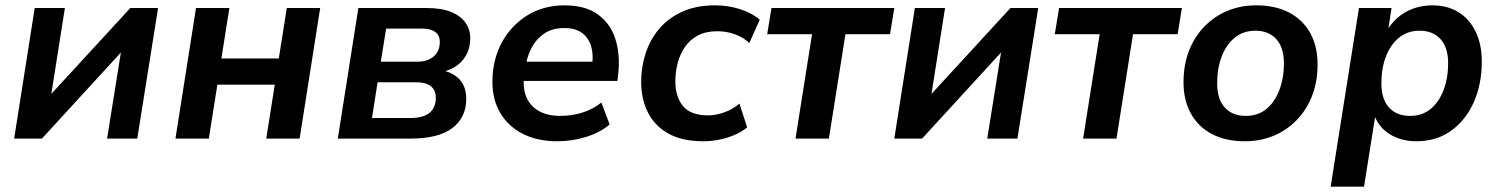

<svg xmlns="http://www.w3.org/2000/svg" viewBox="-20 -519 5612 719"><path d="M33 0 110 -489H223L166 -128H136L468 -489H572L494 0H381L439 -362H469L137 0Z M637 0 714 -489H839L809 -300H1024L1054 -489H1179L1102 0H977L1009 -202H794L762 0Z M1245 0 1322 -489H1577Q1634 -489 1670 -474Q1706 -459 1723.5 -433.5Q1741 -408 1741 -376Q1741 -339 1724.5 -310.5Q1708 -282 1678.5 -265.5Q1649 -249 1608 -245L1611 -259Q1665 -255 1695.5 -227Q1726 -199 1726 -149Q1726 -79 1674 -39.5Q1622 0 1517 0ZM1373 -77H1515Q1565 -77 1588.5 -96.5Q1612 -116 1612 -153Q1612 -182 1593 -196.5Q1574 -211 1537 -211H1394ZM1406 -288H1543Q1581 -288 1604 -307.5Q1627 -327 1627 -362Q1627 -387 1609.5 -399.5Q1592 -412 1560 -412H1426Z M2067 10Q1993 10 1938.5 -17.5Q1884 -45 1854 -95Q1824 -145 1824 -212Q1824 -294 1858.5 -358.5Q1893 -423 1954 -461Q2015 -499 2094 -499Q2174 -499 2221 -463.5Q2268 -428 2285.5 -369.5Q2303 -311 2295 -242L2292 -216H1924L1934 -288H2214L2197 -273Q2203 -313 2194 -344.5Q2185 -376 2160.5 -395Q2136 -414 2093 -414Q2049 -414 2019 -394Q1989 -374 1972 -342.5Q1955 -311 1949 -275L1944 -244Q1936 -195 1949.5 -159.5Q1963 -124 1996 -104.5Q2029 -85 2078 -85Q2122 -85 2161.5 -97.5Q2201 -110 2232 -135L2263 -53Q2228 -23 2175.5 -6.5Q2123 10 2067 10Z M2614 10Q2536 10 2484.5 -18Q2433 -46 2407 -96.5Q2381 -147 2381 -213Q2381 -267 2397.5 -318.5Q2414 -370 2448 -410.5Q2482 -451 2534.5 -475Q2587 -499 2658 -499Q2707 -499 2752 -484.5Q2797 -470 2825 -445L2786 -358Q2764 -379 2732.5 -390.5Q2701 -402 2666 -402Q2623 -402 2593 -386Q2563 -370 2544.5 -342.5Q2526 -315 2517.5 -282Q2509 -249 2509 -214Q2509 -157 2537.5 -122Q2566 -87 2632 -87Q2660 -87 2691.5 -98Q2723 -109 2749 -131L2778 -42Q2759 -26 2731.5 -14Q2704 -2 2673.5 4Q2643 10 2614 10Z M2959 0 3021 -391H2853L2869 -489H3329L3313 -391H3146L3084 0Z M3329 0 3406 -489H3519L3462 -128H3432L3764 -489H3868L3790 0H3677L3735 -362H3765L3433 0Z M4036 0 4098 -391H3930L3946 -489H4406L4390 -391H4223L4161 0Z M4642 10Q4570 10 4518.5 -17Q4467 -44 4439.5 -94Q4412 -144 4412 -211Q4412 -277 4433 -330Q4454 -383 4491.5 -421Q4529 -459 4578 -479Q4627 -499 4684 -499Q4756 -499 4807.5 -472Q4859 -445 4886.5 -395.5Q4914 -346 4914 -278Q4914 -212 4893 -159Q4872 -106 4834.5 -68Q4797 -30 4748 -10Q4699 10 4642 10ZM4645 -85Q4691 -85 4722.5 -111Q4754 -137 4771 -182Q4788 -227 4788 -282Q4788 -341 4759.5 -372.5Q4731 -404 4681 -404Q4636 -404 4604 -378Q4572 -352 4555 -307.5Q4538 -263 4538 -207Q4538 -148 4566.5 -116.5Q4595 -85 4645 -85Z M4963 180 5069 -489H5191L5177 -397H5169Q5187 -429 5213 -452Q5239 -475 5272.5 -487Q5306 -499 5344 -499Q5400 -499 5441.5 -473.5Q5483 -448 5506 -400.5Q5529 -353 5529 -288Q5529 -205 5499.5 -137.5Q5470 -70 5415 -30Q5360 10 5283 10Q5227 10 5183.5 -17Q5140 -44 5123 -97H5132L5088 180ZM5260 -85Q5306 -85 5337.5 -111Q5369 -137 5386 -182Q5403 -227 5403 -282Q5403 -341 5374.5 -372.5Q5346 -404 5296 -404Q5251 -404 5219 -378Q5187 -352 5170 -307.5Q5153 -263 5153 -207Q5153 -148 5181.5 -116.5Q5210 -85 5260 -85Z"/></svg>

Font: Nunito Sans 12pt
Style: Bold Italic
Weight: 700
Italic angle: -9°
Designer: Vernon Adams
Foundry: Vernon Adams
Version: Version 3.101;gftools[0.9.27]